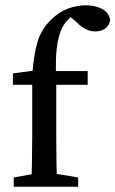

<svg xmlns="http://www.w3.org/2000/svg" viewBox="-20 -707 437 727"><path d="M32 0V-35L132 -53H169L276 -35V0ZM99 0Q100 -48 101 -96Q102 -144 102 -193V-386H29V-429L134 -443L102 -426L103 -434Q109 -508 123.5 -553Q138 -598 173 -632Q203 -662 237.5 -674.5Q272 -687 305 -687Q338 -687 364 -674.5Q390 -662 397 -634Q396 -614 381 -601Q366 -588 340 -588Q304 -588 270 -623L231 -657L311 -676L330 -648Q322 -653 312.5 -656Q303 -659 295 -659Q264 -659 238 -633Q210 -606 199 -550.5Q188 -495 193 -400V-193Q193 -96 196 0ZM148 -386V-438H312V-386Z"/></svg>

Font: Lisu Bosa Medium
Style: Regular
Weight: 500
Designer: David Morse, Annie Olsen, Victor Gaultney, Frank Grießhammer (Latin)
Foundry: SIL International
Version: Version 2.000